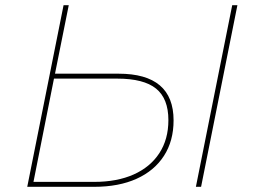

<svg xmlns="http://www.w3.org/2000/svg" viewBox="-20 -720 984 740"><path d="M437 -436Q649 -436 649 -256Q649 -177 612 -119.5Q575 -62 506.5 -31Q438 0 343 0H85L225 -700H245L192 -436ZM343 -19Q431 -19 495 -47.5Q559 -76 594 -129.5Q629 -183 629 -257Q629 -340 581.5 -378.5Q534 -417 432 -417H188L109 -19ZM735 0 875 -700H895L755 0Z"/></svg>

Font: Montserrat Thin
Style: Italic
Weight: 100
Italic angle: -11.3°
Designer: Julieta Ulanovsky
Foundry: Julieta Ulanovsky
Version: Version 9.000; ttfautohint (v1.8.4.7-5d5b)